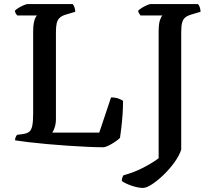

<svg xmlns="http://www.w3.org/2000/svg" viewBox="-20 -724 1052 944"><path d="M488 0Q457 0 412 -2Q367 -4 315 -7.5Q263 -11 212.5 -15.5Q162 -20 120.5 -25Q79 -30 54 -34Q54 -42 57 -49.5Q60 -57 64 -61L93 -65Q113 -68 123.5 -76Q134 -84 138.5 -105Q143 -126 143 -166V-568Q143 -596 146.5 -613Q150 -630 155 -638.5Q160 -647 162 -648H65Q61 -652 57.5 -658Q54 -664 53 -671Q59 -678 71.5 -685.5Q84 -693 97 -698.5Q110 -704 116 -704H337Q342 -700 346 -688.5Q350 -677 350 -666L306 -653Q285 -647 274 -637Q263 -627 259 -610.5Q255 -594 255 -567V-140Q255 -116 249 -98Q243 -80 237 -72H468L526 -245Q548 -245 563.5 -239Q579 -233 585 -228Q585 -195 582.5 -160Q580 -125 576.5 -95.5Q573 -66 570 -46Q562 -38 546 -27Q530 -16 513.5 -8Q497 0 488 0ZM683 200Q660 200 628.5 189.5Q597 179 579 166Q579 157 581.5 149.5Q584 142 587 138Q641 123 686 99.5Q731 76 760 54V-568Q760 -606 766.5 -625Q773 -644 779 -648H671Q667 -653 663.5 -658.5Q660 -664 659 -671Q665 -678 677.5 -685.5Q690 -693 702.5 -698.5Q715 -704 721 -704H953Q958 -700 962 -689Q966 -678 966 -666L922 -653Q904 -648 892.5 -639.5Q881 -631 876 -614.5Q871 -598 871 -567V12Q861 42 837.5 74.5Q814 107 784.5 135.5Q755 164 727.5 182Q700 200 683 200Z"/></svg>

Font: Texturina 12pt Medium
Style: Regular
Weight: 500
Designer: Guillermo Torres Carreño
Foundry: Omnibus-Type
Version: Version 1.002